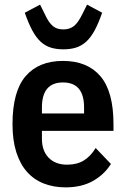

<svg xmlns="http://www.w3.org/2000/svg" viewBox="-20 -797 545 829"><path d="M263 12Q212 12 169.5 -4.5Q127 -21 97 -54.5Q67 -88 50.5 -139.5Q34 -191 34 -261Q34 -402 90.5 -468Q147 -534 252 -534Q357 -534 413.5 -468Q470 -402 470 -261V-232H161V-198Q161 -146 190 -116Q219 -86 270 -86Q313 -86 342.5 -104.5Q372 -123 393 -158L459 -89Q430 -43 381 -15.5Q332 12 263 12ZM252 -441Q161 -441 161 -333V-307H343V-333Q343 -441 252 -441ZM254 -584Q223 -584 199 -591.5Q175 -599 155.5 -617Q136 -635 119.5 -665.5Q103 -696 87 -742L153 -777L173 -737Q182 -717 191 -704Q200 -691 209.5 -683.5Q219 -676 230 -673Q241 -670 254 -670Q280 -670 298.5 -684Q317 -698 336 -737L356 -777L421 -742Q405 -696 388.5 -665.5Q372 -635 352 -617Q332 -599 308 -591.5Q284 -584 254 -584Z"/></svg>

Font: IBM Plex Sans Condensed SemiBold
Style: Regular
Weight: 600
Width: 3
Designer: Mike Abbink, Paul van der Laan, Pieter van Rosmalen
Foundry: Bold Monday
Version: Version 1.3